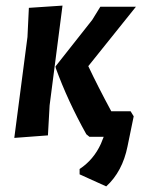

<svg xmlns="http://www.w3.org/2000/svg" viewBox="-20 -488 527 685"><path d="M31 4 78 -356 83 -460 203 -468 157 -112 151 -5ZM359 177 264 134V115Q314 82 340 25L350 0H299L288 -9Q222 -127 179 -245L178 -251L309 -417L338 -464H465L295 -252Q329 -180 377 -91H446L457 -73L435 34Q417 124 359 177Z"/></svg>

Font: Alegreya Sans
Style: Bold Italic
Weight: 700
Italic angle: -7°
Designer: Juan Pablo del Peral
Foundry: Huerta Tipografica
Version: Version 2.007